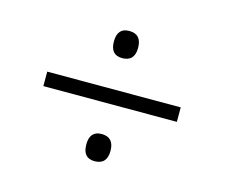

<svg xmlns="http://www.w3.org/2000/svg" viewBox="-71 -639 735 628"><g transform="rotate(15 296.0 -324.5)"><path d="M295 -453Q255 -453 255 -499Q255 -545 295 -545Q337 -545 337 -499Q337 -453 295 -453ZM70 -347H522V-298H70ZM295 -104Q255 -104 255 -150Q255 -196 295 -196Q337 -196 337 -150Q337 -104 295 -104Z"/></g></svg>

Font: Noto Sans Bengali UI Light
Style: Regular
Weight: 300
Designer: Jelle Bosma - Monotype Design Team
Foundry: Monotype Imaging Inc.
Version: Version 2.003; ttfautohint (v1.8.4.7-5d5b)